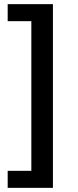

<svg xmlns="http://www.w3.org/2000/svg" viewBox="-20 -725 374 925"><path d="M17 180V98H131V-623H17V-705H235V180Z"/></svg>

Font: Nunito Sans 7pt SemiCondensed SemiBold
Style: Regular
Weight: 600
Width: 4
Designer: Vernon Adams
Foundry: Vernon Adams
Version: Version 3.101;gftools[0.9.27]